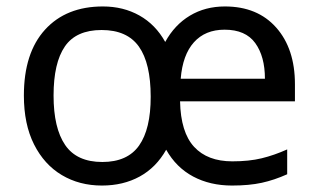

<svg xmlns="http://www.w3.org/2000/svg" viewBox="-20 -565 986 595"><path d="M677 -545Q778 -545 836 -479.5Q894 -414 894 -304V-251H538Q540 -155 581.5 -110Q623 -65 700 -65Q752 -65 791 -74.5Q830 -84 870 -102V-25Q830 -7 791 1.5Q752 10 699 10Q631 10 578.5 -18Q526 -46 495 -101Q464 -46 413 -18Q362 10 296 10Q226 10 171.5 -22.5Q117 -55 85.5 -117.5Q54 -180 54 -269Q54 -401 119.5 -473Q185 -545 299 -545Q362 -545 412 -517Q462 -489 492 -435Q521 -488 568.5 -516.5Q616 -545 677 -545ZM676 -473Q616 -473 581 -434Q546 -395 540 -321H801Q801 -390 771 -431.5Q741 -473 676 -473ZM295 -472Q216 -472 181 -421Q146 -370 146 -269Q146 -168 182 -115.5Q218 -63 297 -63Q375 -63 411 -114Q447 -165 447 -265Q447 -369 410.5 -420.5Q374 -472 295 -472Z"/></svg>

Font: BC Sans
Style: Regular
Weight: 400
Designer: Monotype Design Team
Province of B.C.
Foundry: Monotype Imaging Inc.
Version: Version 2.000;GOOG;noto-source:20170915:90ef993387c0